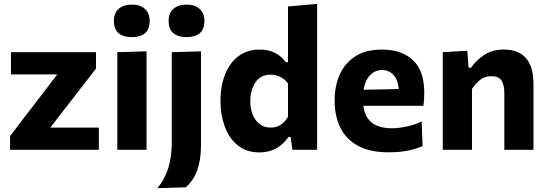

<svg xmlns="http://www.w3.org/2000/svg" viewBox="-20 -766 2802 982"><path d="M31.5 0V-70Q68.5 -118.5 104 -165Q139.5 -211 172 -253.5L273 -385.5H36V-499H471V-415.5Q445 -382 409 -335Q372.5 -288 339.5 -245.5L237.5 -113.5H485.5V0Z M580 0V-499L729.5 -503.5V0ZM653.5 -576Q612 -576 587.2 -595.8Q562.5 -615.5 562.5 -660Q562.5 -699.5 587.2 -721Q612 -742.5 654.5 -742.5Q697 -742.5 721.2 -720.2Q745.5 -698 745.5 -660Q745.5 -615.5 721 -595.8Q696.5 -576 653.5 -576Z M785 196.5Q824.5 148.5 841.5 91Q858.5 33.5 858.5 -37.5V-499L1008 -503.5V-21.5Q1008 125.5 930 192ZM933.5 -576Q892 -576 867.2 -595.8Q842.5 -615.5 842.5 -660Q842.5 -699.5 867.2 -721Q892 -742.5 934.5 -742.5Q977 -742.5 1001.2 -720.2Q1025.5 -698 1025.5 -660Q1025.5 -615.5 1001 -595.8Q976.5 -576 933.5 -576Z M1308 13.5Q1239.5 13.5 1195 -23.5Q1150.5 -60.5 1129 -120.5Q1107.5 -180.5 1107.5 -250Q1107.5 -324.5 1130.5 -383.8Q1153.5 -443 1198.2 -477.8Q1243 -512.5 1309.5 -512.5Q1354 -512.5 1387.2 -495.2Q1420.5 -478 1441 -448H1453V-733L1602 -746V0H1475.5L1466.5 -65.5H1456Q1428.5 -27 1392.2 -6.8Q1356 13.5 1308 13.5ZM1364.5 -113.5Q1395.5 -113.5 1417.5 -128.8Q1439.5 -144 1453 -169.5V-339.5Q1438 -360.5 1414.5 -372.2Q1391 -384 1365 -384Q1312 -384 1286 -344Q1260 -304 1260 -249Q1260 -214 1271.2 -183.2Q1282.5 -152.5 1305.8 -133Q1329 -113.5 1364.5 -113.5Z M1968 13Q1871.5 13 1810.2 -20.8Q1749 -54.5 1720.2 -114.2Q1691.5 -174 1691.5 -251Q1691.5 -328 1718.5 -386.8Q1745.5 -445.5 1799.2 -479Q1853 -512.5 1933 -512.5Q2035 -512.5 2092.5 -458Q2150 -403.5 2150 -291.5Q2150 -254 2145.5 -225H1838.5Q1844.5 -170 1880.2 -140Q1916 -110 1986 -110Q2015.5 -110 2058.2 -118.5Q2101 -127 2136.5 -145L2141.5 -19Q2112.5 -5.5 2068.5 3.8Q2024.5 13 1968 13ZM1934.5 -408Q1898 -408 1872.5 -381Q1847 -354 1839.5 -307L2019 -310.5Q2016.5 -356 1993 -382Q1969.5 -408 1934.5 -408Z M2244.5 0V-499L2370 -506.5L2376.5 -419.5H2389Q2414.5 -456.5 2455.8 -484.5Q2497 -512.5 2556.5 -512.5Q2708.5 -512.5 2708.5 -336V0H2559.5V-288Q2559.5 -331.5 2545 -354Q2530.5 -376.5 2493 -376.5Q2460.5 -376.5 2436 -357.5Q2411.5 -338.5 2394 -311.5V0Z"/></svg>

Font: Heraclito
Style: Bold
Weight: 700
Designer: Kostas Bartsokas (font) & Cristiano Sobral (main changes)
Foundry: Kostas Bartsokas (font) & Cristiano Sobral (main changes)
Version: Version 1.00;July 8, 2020;FontCreator 13.0.0.2655 64-bit